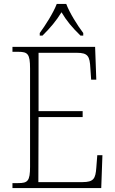

<svg xmlns="http://www.w3.org/2000/svg" viewBox="-20 -951 584 971"><path d="M181 -784V-771H195C237 -813 263 -844 291 -889C318 -844 344 -813 387 -771H401V-784C372 -822 332 -886 315 -931H267C250 -886 209 -822 181 -784ZM43 0H492L498 -166H472L467 -102C463 -48 454 -30 397 -30H174L175 -359H398V-389H175V-684H368C425 -684 434 -667 437 -606L441 -548H467L461 -714H43V-689H72C120 -689 132 -679 132 -605V-108C132 -35 120 -25 72 -25H43Z"/></svg>

Font: Noto Serif Bengali SemiCondensed ExtraLight
Style: Regular
Weight: 200
Width: 4
Designer: Juan Bruce, Universal Thirst, Indian Type Foundry and the Monotype Design Team.
Foundry: Monotype Imaging Inc.
Version: Version 2.003